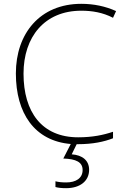

<svg xmlns="http://www.w3.org/2000/svg" viewBox="-20 -744 658 1004"><path d="M446 144C446 95 411 67 355 63L381 10C383 10 385 10 387 10C466 10 525 -3 571 -21V-55C521 -38 463 -26 389 -26C199 -26 103 -158 103 -359C103 -551 213 -688 405 -688C461 -688 517 -679 571 -651L587 -686C532 -711 471 -724 405 -724C189 -724 63 -569 63 -360C63 -151 161 -7 350 9L311 85C378 87 412 104 412 145C412 188 377 210 326 210C303 210 286 208 270 204V234C284 238 302 240 326 240C398 240 446 203 446 144Z"/></svg>

Font: Noto Sans Sinhala ExtraLight
Style: Regular
Weight: 200
Designer: Jelle Bosma - Monotype Design Team
Foundry: Monotype Imaging Inc.
Version: Version 2.006